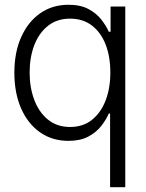

<svg xmlns="http://www.w3.org/2000/svg" viewBox="-20 -573 608 797"><path d="M437 204.1V-101.6H431.6Q420.9 -76.7 400.4 -50.3Q379.9 -23.9 346.7 -6.1Q313.5 11.7 263.7 11.7Q196.8 11.7 146.2 -23.7Q95.7 -59.1 67.6 -123Q39.6 -187 39.6 -271.5Q39.6 -355.5 67.9 -418.9Q96.2 -482.4 146.7 -517.8Q197.3 -553.2 264.2 -553.2Q314.5 -553.2 347.4 -535.4Q380.4 -517.6 400.6 -491.7Q420.9 -465.8 431.6 -441.4H439V-545.9H500V204.1ZM271 -45.9Q324.2 -45.9 361.3 -75.2Q398.4 -104.5 418.2 -155.5Q438 -206.5 438 -272Q438 -337.9 418.5 -388.2Q398.9 -438.5 361.6 -467Q324.2 -495.6 271 -495.6Q216.8 -495.6 179.2 -465.8Q141.6 -436 122.3 -385.5Q103 -335 103 -272Q103 -209 122.6 -157.7Q142.1 -106.4 179.4 -76.2Q216.8 -45.9 271 -45.9Z"/></svg>

Font: Inter Tight Light
Style: Regular
Weight: 300
Designer: Rasmus Andersson
Foundry: rsms
Version: Version 3.004